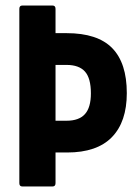

<svg xmlns="http://www.w3.org/2000/svg" viewBox="-20 -675 505 695"><path d="M61 0Q50 0 50 -12V-643Q50 -655 61 -655H170Q181 -655 181 -643V-555H221Q333 -555 386 -501Q439 -447 439 -338Q439 -234 385 -178.5Q331 -123 223 -123H181V-12Q181 0 170 0ZM181 -238H221Q266 -238 287.5 -262Q309 -286 309 -337Q309 -392 287.5 -416Q266 -440 221 -440H181Z"/></svg>

Font: Sofia Sans Condensed ExtraBold
Style: Regular
Weight: 800
Designer: Botio Nikoltchev, Ani Petrova
Foundry: lettersoup
Version: Version 4.101